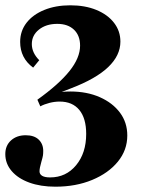

<svg xmlns="http://www.w3.org/2000/svg" viewBox="-40 -480 540 724"><path d="M169 224Q113 224 70.5 208.5Q28 193 4 165Q-20 137 -20 101Q-20 69 1.5 49.5Q23 30 57 30Q89 30 106 46.5Q123 63 123 89Q123 99 122 106Q121 113 116 130Q109 154 109 166Q109 177 119 183Q129 189 149 189Q209 189 247 143Q285 97 285 25Q285 -34 259 -65.5Q233 -97 185 -97Q166 -97 146.5 -92Q127 -87 112 -79L101 -104Q182 -162 222 -212Q262 -262 262 -308Q262 -346 239 -368Q216 -390 176 -390Q134 -390 107 -368.5Q80 -347 80 -314Q80 -281 108 -253L85 -225Q36 -261 36 -322Q36 -363 60 -394Q84 -425 127 -442.5Q170 -460 225 -460Q281 -460 323.5 -442.5Q366 -425 390 -394Q414 -363 414 -323Q414 -271 368 -227Q322 -183 228 -147L176 -127L169 -130Q178 -132 193.5 -133.5Q209 -135 225 -135Q288 -135 336.5 -113.5Q385 -92 412.5 -55Q440 -18 440 31Q440 86 404.5 129.5Q369 173 307.5 198.5Q246 224 169 224Z"/></svg>

Font: Baskervville SC
Style: Regular
Weight: 400
Designer: Alexis Faudot, Rémi Forte, Morgane Pierson, Rafael Ribas, Tanguy Vanlaeys, Rosalie Wagner, Thomas Huot-Marchand
Foundry: ANRT
Version: Version 1.100